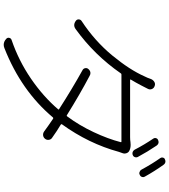

<svg xmlns="http://www.w3.org/2000/svg" viewBox="42 -910 916 1040"><g transform="rotate(90 500.0 -390.0)"><path d="M411.1 -640.6Q409.2 -636.7 413.1 -636.7H722.7Q738.3 -636.7 750 -638.7Q757.8 -639.6 764.6 -639.6Q784.2 -639.6 797.9 -631.8Q806.6 -627 810.1 -616.2Q813.5 -605.5 809.6 -595.7Q804.7 -584 802.7 -576.2Q757.8 -412.1 653.3 -267.6Q651.4 -263.7 654.3 -261.7Q691.4 -239.3 725.6 -214.8Q735.4 -209 737.3 -197.3Q739.3 -185.5 731.9 -176.3Q724.6 -167 713.4 -165.5Q702.1 -164.1 692.4 -170.9Q659.2 -195.3 623 -219.7Q619.1 -221.7 616.2 -218.8Q471.7 -46.9 241.2 43.9Q231.4 47.9 222.7 47.9Q205.1 47.9 190.4 34.2Q182.6 27.3 185.1 17.6Q187.5 7.8 197.3 4.9Q308.6 -33.2 405.8 -99.6Q502.9 -166 572.3 -247.1Q575.2 -250 571.3 -252Q461.9 -322.3 358.4 -379.9Q350.6 -384.8 349.1 -394Q347.7 -403.3 353.5 -410.2Q363.3 -421.9 376 -421.9Q383.8 -421.9 391.6 -417Q488.3 -366.2 604.5 -293.9Q608.4 -292 610.4 -295.9Q659.2 -361.3 695.8 -439.5Q732.4 -517.6 750 -585.9Q751 -589.8 747.1 -589.8H383.8Q378.9 -589.8 377 -585.9Q278.3 -443.4 137.7 -341.8Q127 -334 116.2 -334Q104.5 -334 92.8 -342.8Q85 -348.6 85 -357.4Q85 -368.2 93.8 -374Q202.1 -445.3 280.3 -540Q358.4 -634.8 393.6 -714.8Q401.4 -729.5 408.2 -750Q413.1 -761.7 423.8 -768.1Q434.6 -774.4 446.3 -769.5Q458 -765.6 462.4 -754.4Q466.8 -743.2 460.9 -732.4Q458 -725.6 451.2 -713.4Q444.3 -701.2 442.4 -696.3Q427.7 -668 411.1 -640.6ZM730.5 -762.7Q727.5 -767.6 727.5 -772.5Q727.5 -775.4 728.5 -777.3Q730.5 -785.2 738.3 -788.1Q744.1 -791 750 -791Q760.7 -791 768.6 -780.3Q801.8 -731.4 830.1 -678.7Q834 -670.9 831.1 -662.6Q828.1 -654.3 820.3 -651.4Q816.4 -649.4 811.5 -649.4Q807.6 -649.4 803.7 -650.4Q795.9 -653.3 791 -661.1Q763.7 -713.9 730.5 -762.7ZM835.9 -800.8Q833 -805.7 833 -810.5Q833 -812.5 834 -814.5Q835 -822.3 842.8 -825.2Q848.6 -828.1 854.5 -828.1Q865.2 -828.1 873 -817.4Q907.2 -769.5 936.5 -716.8Q939.5 -711.9 939.5 -707Q939.5 -704.1 938.5 -701.2Q935.5 -692.4 927.7 -689.5Q922.9 -686.5 918 -686.5Q915 -686.5 911.1 -688.5Q902.3 -691.4 898.4 -699.2Q867.2 -756.8 835.9 -800.8Z"/></g></svg>

Font: Gen Jyuu Gothic L Monospace Light
Style: Regular
Weight: 300
Designer: [Source Han Sans]
Ryoko NISHIZUKA  (kana & ideographs); Paul D. Hunt (Latin, Greek & Cyrillic); Wenlong ZHANG  (bopomofo
Version: Version 1.002.20150607